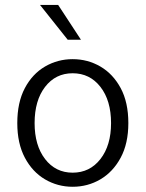

<svg xmlns="http://www.w3.org/2000/svg" viewBox="-20 -731 579 764"><path d="M269 12.2Q209.5 12.2 159.2 -17.3Q108.9 -46.9 78.9 -103.5Q48.8 -160.2 48.8 -241.2Q48.8 -323.7 78.9 -380.4Q108.9 -437 159.2 -466.3Q209.5 -495.6 269 -495.6Q329.1 -495.6 379.4 -466.3Q429.7 -437 460.2 -380.4Q490.7 -323.7 490.7 -241.2Q490.7 -160.2 460.2 -103.5Q429.7 -46.9 379.4 -17.3Q329.1 12.2 269 12.2ZM269 -43.9Q337.4 -43.9 379.6 -98.1Q421.9 -152.3 421.9 -241.2Q421.9 -331.1 379.6 -385.3Q337.4 -439.5 269 -439.5Q201.2 -439.5 159.4 -385.3Q117.7 -331.1 117.7 -241.2Q117.7 -152.3 159.4 -98.1Q201.2 -43.9 269 -43.9ZM249.5 -572.8 139.2 -711.4H211.4L302.2 -572.8Z"/></svg>

Font: Varta Light Light
Style: Regular
Weight: 300
Version: Version 1.004